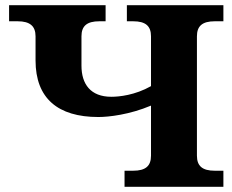

<svg xmlns="http://www.w3.org/2000/svg" viewBox="-20 -720 896 740"><path d="M359 -269C399 -269 479 -278 562 -313V-120C562 -80 541 -62 493 -62H460V0H841V-62H808C760 -62 739 -80 739 -120V-580C739 -620 760 -638 808 -638H841V-700H469V-638H493C541 -638 562 -620 562 -580V-388C500 -353 439 -347 409 -347C329 -347 294 -396 294 -467V-580C294 -620 315 -638 363 -638H387V-700H15V-638H48C96 -638 117 -619 117 -580V-487C117 -341 203 -269 359 -269Z"/></svg>

Font: LT Superior Serif ExtraBold
Style: Regular
Weight: 800
Designer: Daniel Lyons
Foundry: LyonsType
Version: Version 2.120;FEAKit 1.0